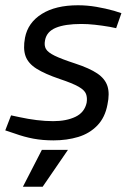

<svg xmlns="http://www.w3.org/2000/svg" viewBox="-20 -526 494 729"><path d="M183 7Q142 7 107 0.5Q72 -6 36 -19L0 -31L22 -88L55 -81Q87 -74 119.5 -70Q152 -66 182 -66Q232 -66 266.5 -82.5Q301 -99 309 -136Q312 -155 306.5 -169.5Q301 -184 278 -197Q255 -210 207 -226Q151 -245 119 -265Q87 -285 77 -313Q67 -341 75 -383Q86 -440 138.5 -473Q191 -506 276 -506Q311 -506 346 -500Q381 -494 413 -485L441 -476L421 -419L397 -424Q368 -429 340.5 -432Q313 -435 289 -435Q227 -435 192 -420.5Q157 -406 151 -373Q147 -353 154.5 -340Q162 -327 187.5 -314.5Q213 -302 265 -285Q320 -267 349.5 -247Q379 -227 388 -199Q397 -171 388 -129Q379 -80 349.5 -49.5Q320 -19 277 -6Q234 7 183 7ZM67 183 139 43H238L142 183Z"/></svg>

Font: REM Light
Style: Italic
Weight: 300
Italic angle: -11°
Designer: Octavio Pardo
Foundry: Ashler Design
Version: Version 1.005;gftools[0.9.28]